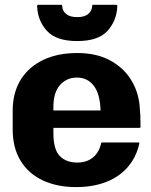

<svg xmlns="http://www.w3.org/2000/svg" viewBox="-20 -764 632 802"><path d="M562 -164.5Q553 -123.5 532.5 -91.5Q499 -38.5 438.8 -10.5Q378.5 17.5 298.5 17.5Q218.5 17.5 158.8 -10.5Q99 -38.5 66 -92.5Q33 -146.5 33 -224V-301.5Q33 -376.5 66.2 -430.5Q99.5 -484.5 160 -513.5Q220.5 -542.5 302.5 -542.5Q381.5 -542.5 437.5 -513Q493.5 -483.5 525.2 -434Q557 -384.5 563 -324.5Q565.5 -298 566.2 -281.8Q567 -265.5 567 -234Q567 -230 562 -230H203V-209Q203 -139.5 229.8 -112.2Q256.5 -85 302.5 -85Q342.5 -85 368.2 -106.2Q394 -127.5 402.5 -166Q403 -169 408 -169H558Q562.5 -169 562 -164.5ZM301 -440Q259 -440 231 -409.2Q203 -378.5 203 -316.5V-302.5H400Q398 -371.5 371.8 -405.8Q345.5 -440 301 -440ZM302.5 -692.5Q334.5 -692.5 349.5 -706.5Q364.5 -720.5 365 -738.5Q365 -744 370 -744H465Q470.5 -744 470 -737Q467 -676.5 428.5 -634.5Q390 -592.5 302.5 -592.5Q215 -592.5 176.2 -634.8Q137.5 -677 135 -738.5Q135 -744 140 -744H235Q240 -744 240 -737.5Q240.5 -719 256 -705.8Q271.5 -692.5 302.5 -692.5Z"/></svg>

Font: MFEK Sans
Style: Bold
Weight: 700
Designer: Owen Earl
Foundry: indestructible type*
Version: Version 0.001; ttfautohint (v1.8.4.7-5d5b)